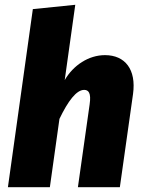

<svg xmlns="http://www.w3.org/2000/svg" viewBox="-20 -781 603 801"><path d="M418 -551C350 -551 286 -509 250 -447L294 -761L117 -743L13 0H188L228 -285C264 -360 299 -406 331 -406C349 -406 361 -394 354 -346L305 0H480L535 -389C549 -491 502 -551 418 -551Z"/></svg>

Font: Fira Sans ExtraBold
Style: Italic
Weight: 800
Italic angle: -8°
Designer: bBox Type GmbH & Carrois Corporate GbR & Edenspiekermann AG
Foundry: bBox Type GmbH & Carrois Corporate GbR & Edenspiekermann AG
Version: Version 4.301;PS 004.301;hotconv 1.0.88;makeotf.lib2.5.64775